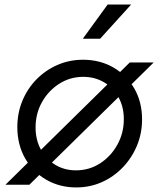

<svg xmlns="http://www.w3.org/2000/svg" viewBox="-20 -810 698 842"><path d="M4 0 549 -536H654L109 0ZM314 12Q242 12 183.5 -21.5Q125 -55 90.5 -115Q56 -175 56 -253Q56 -314 78 -367.5Q100 -421 139.5 -461.5Q179 -502 231.5 -525Q284 -548 344 -548Q418 -548 476.5 -514.5Q535 -481 569 -422Q603 -363 603 -286Q603 -225 580.5 -171Q558 -117 518 -75.5Q478 -34 426 -11Q374 12 314 12ZM313 -63Q372 -63 419.5 -94Q467 -125 495 -176Q523 -227 523 -287Q523 -341 500 -383Q477 -425 436.5 -449Q396 -473 345 -473Q287 -473 239.5 -442.5Q192 -412 164 -362Q136 -312 136 -251Q136 -197 159 -154.5Q182 -112 222 -87.5Q262 -63 313 -63ZM343 -640 452 -790H555L419 -640Z"/></svg>

Font: Plus Jakarta Sans
Style: Italic
Weight: 400
Italic angle: -8°
Designer: Gumpita Rahayu
Foundry: Tokotype
Version: Version 2.006